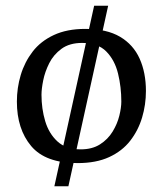

<svg xmlns="http://www.w3.org/2000/svg" viewBox="-20 -561 569 671"><path d="M490 -243Q490 -195 476.5 -150Q463 -105 435 -69Q407 -33 361.5 -12Q316 9 251 9Q139 9 89 -50.5Q39 -110 39 -206Q39 -254 52.5 -299Q66 -344 94 -380.5Q122 -417 168 -438.5Q214 -460 278 -460Q353 -460 399.5 -432.5Q446 -405 468 -356Q490 -307 490 -243ZM404 -206Q404 -257 392.5 -304Q381 -351 351.5 -381Q322 -411 267 -411Q223 -411 195 -390.5Q167 -370 152 -340Q137 -310 131 -280Q125 -250 125 -230Q125 -181 138 -137.5Q151 -94 181 -66.5Q211 -39 262 -39Q302 -39 329.5 -56.5Q357 -74 373.5 -101Q390 -128 397 -156.5Q404 -185 404 -206ZM170 90 309 -541H358L219 90Z"/></svg>

Font: Average
Style: Regular
Weight: 400
Designer: Eduardo Tunni
Foundry: Eduardo Rodriguez Tunni
Version: Version 1.003; ttfautohint (v1.8.4.7-5d5b)